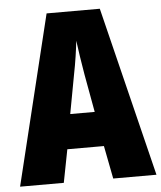

<svg xmlns="http://www.w3.org/2000/svg" viewBox="-52 -759 677 805"><g transform="rotate(-5 287.0 -357.0)"><path d="M392 0 365 -139H211L184 0H0L174 -714H398L574 0ZM310 -445Q303 -485 297.5 -522Q292 -559 288 -589Q285 -561 279.5 -524Q274 -487 266 -447L236 -285H339Z"/></g></svg>

Font: Noto Sans Khmer UI ExtraCondensed Black
Style: Regular
Weight: 900
Width: 2
Designer: Danh Hong and the Monotype Design Team
Foundry: Monotype Imaging Inc.
Version: Version 2.002; ttfautohint (v1.8.4.7-5d5b)